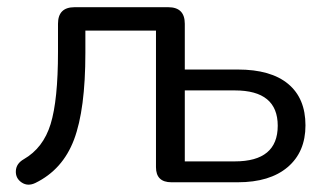

<svg xmlns="http://www.w3.org/2000/svg" viewBox="-20 -506 909 533"><path d="M78 2Q57 12 40 0.5Q23 -11 24 -31.5Q25 -52 46 -64Q100 -95 120.5 -161.5Q141 -228 141 -362V-440Q141 -486 187 -486H447Q493 -486 493 -440V-313H640Q732 -313 780 -273Q828 -233 828 -158Q828 -84 778.5 -42Q729 0 640 0H456Q413 0 413 -42V-421H217V-359Q217 -202 185.5 -118.5Q154 -35 78 2ZM493 -255V-58H632Q751 -58 751 -157Q751 -255 632 -255Z"/></svg>

Font: Nunito
Style: Regular
Weight: 400
Designer: Vernon Adams
Foundry: Vernon Adams
Version: Version 3.602